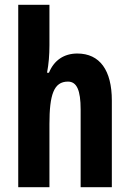

<svg xmlns="http://www.w3.org/2000/svg" viewBox="-20 -780 541 800"><path d="M186 -591V-760H56V0H186V-263C186 -385 204 -440 263 -440C300 -440 316 -404 316 -324V0H446V-361C446 -487 396 -557 302 -557C247 -557 205 -529 184 -477H176C183 -513 186 -552 186 -591Z"/></svg>

Font: Noto Sans Arabic UI XCn
Style: Bold
Weight: 700
Width: 2
Designer: Monotype Design Team, Nadine Chahine and Nizar Qandah
Foundry: Monotype Imaging Inc.
Version: Version 2.010